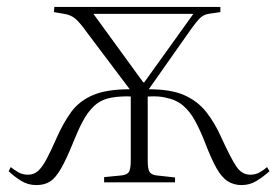

<svg xmlns="http://www.w3.org/2000/svg" viewBox="-20 -527 805 555"><path d="M85 8Q61 8 41.5 -4Q22 -16 5 -32L11 -44Q21 -36 33 -29Q45 -22 61 -22Q77 -22 89 -32Q101 -42 114 -66Q127 -90 144 -129Q163 -172 186 -203.5Q209 -235 248.5 -252Q288 -269 355 -269L230 -435Q213 -459 199.5 -471.5Q186 -484 165 -487L136 -492L137 -507H617V-492L583 -487Q569 -485 558.5 -475Q548 -465 531 -441L410 -269Q474 -269 512.5 -252Q551 -235 576 -203.5Q601 -172 620 -129Q647 -70 663 -46Q679 -22 703 -22Q719 -22 731 -29Q743 -36 752 -44L759 -32Q741 -16 721.5 -4Q702 8 678 8Q656 8 638.5 -3Q621 -14 606 -40.5Q591 -67 573 -114Q559 -150 544 -177.5Q529 -205 509 -222Q489 -239 458 -245Q450 -247 438.5 -248Q427 -249 407 -248V-63Q407 -39 412 -30.5Q417 -22 432 -20L486 -14V0H281V-15L332 -20Q348 -22 353 -30.5Q358 -39 358 -65V-248Q349 -249 331 -248Q313 -247 304 -245Q273 -240 253 -221.5Q233 -203 218.5 -175Q204 -147 191 -114Q172 -67 156.5 -40Q141 -13 125 -2.5Q109 8 85 8ZM394 -289H397L539 -487H250Z"/></svg>

Font: Literata 60pt ExtraLight
Style: Regular
Weight: 250
Designer: Latin by Veronika Burian and Jose Scaglione. Greek by Irene Vlachou. Cyrillic by Vera Evstafieva.
Foundry: TypeTogether
Version: Version 3.103;gftools[0.9.29]